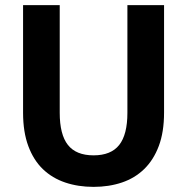

<svg xmlns="http://www.w3.org/2000/svg" viewBox="-20 -720 730 749"><path d="M345 9Q285 9 234.5 -8Q184 -25 147.5 -60Q111 -95 90.5 -150Q70 -205 70 -280V-700H213V-280Q213 -195 245 -154.5Q277 -114 345 -114Q413 -114 445 -154.5Q477 -195 477 -280V-700H620V-281Q620 -205 599.5 -150.5Q579 -96 542.5 -60.5Q506 -25 455.5 -8Q405 9 345 9Z"/></svg>

Font: 
Style: 㨦
Weight: 700
Designer: A.Korolkova, Vitaly Kuzmin
Foundry: ParaType Ltd
Version: Version 2.000